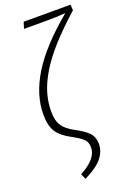

<svg xmlns="http://www.w3.org/2000/svg" viewBox="-174 -799 740 1067"><g transform="rotate(-20 196.0 -266.0)"><path d="M137.2 203.1 123 170.9Q226.1 116.2 226.1 48.8Q226.1 20 209.5 2Q192.9 -16.1 143.1 -43Q87.4 -72.3 63.2 -108.9Q39.1 -145.5 39.1 -211.9Q39.1 -328.6 112.8 -448.2Q186.5 -567.9 347.2 -701.2Q304.2 -696.8 243.2 -696.8H101.1L112.8 -734.9H390.1L392.1 -701.2Q306.2 -624.5 246.6 -558.1Q187 -491.7 151.9 -432.4Q116.7 -373 101.3 -320.3Q85.9 -267.6 85.9 -212.9Q85.9 -158.7 106 -128.7Q126 -98.6 171.9 -74.2Q227.5 -44.9 250.7 -19.8Q273.9 5.4 273.9 44.9Q273.9 88.9 243.9 127.2Q213.9 165.5 137.2 203.1Z"/></g></svg>

Font: Fira Sans Compressed ExtraLight
Style: Italic
Weight: 250
Width: 3
Italic angle: -8°
Designer: Carrois Corporate & Edenspiekermann AG
Foundry: Carrois Corporate GbR & Edenspiekermann AG
Version: Version 4.203;PS 004.203;hotconv 1.0.88;makeotf.lib2.5.64775